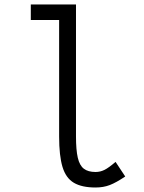

<svg xmlns="http://www.w3.org/2000/svg" viewBox="-20 -820 640 854"><path d="M405 14Q344 14 308.5 -7Q273 -28 258 -77.5Q243 -127 243 -213V-731H117V-800H318V-213Q318 -153 326 -118.5Q334 -84 353 -69.5Q372 -55 405 -55Q426 -55 445 -64.5Q464 -74 494 -100L537 -35Q497 -8 468.5 3Q440 14 405 14Z"/></svg>

Font: Victor Mono
Style: Regular
Weight: 400
Monospace: yes
Designer: Rune Bjørnerås
Version: Version 1.561;gftools[0.9.30]